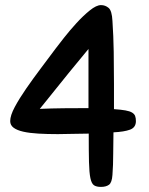

<svg xmlns="http://www.w3.org/2000/svg" viewBox="-20 -726 583 753"><path d="M425 -207Q424 -169 424 -124Q424 -79 421 -40Q419 -10 407.5 -1.5Q396 7 376 7Q358 7 348.5 0.5Q339 -6 334.5 -27.5Q330 -49 329 -90.5Q328 -132 328 -202Q295 -202 265 -201Q235 -200 207 -200Q165 -200 130.5 -202Q96 -204 71.5 -209.5Q47 -215 33.5 -225Q20 -235 20 -251Q20 -273 38 -306.5Q56 -340 83 -379Q110 -418 140.5 -458.5Q171 -499 197 -534Q209 -550 231.5 -578.5Q254 -607 280 -635.5Q306 -664 332 -685Q358 -706 376 -706Q393 -706 406 -695Q419 -684 421 -644Q425 -586 426 -522.5Q427 -459 427 -397V-298Q455 -296 472 -293Q489 -290 498 -284.5Q507 -279 510 -271Q513 -263 513 -251Q513 -226 490 -217.5Q467 -209 425 -207ZM327 -534Q283 -481 252.5 -443.5Q222 -406 200.5 -379Q179 -352 163.5 -333Q148 -314 136 -299Q182 -301 230.5 -301.5Q279 -302 327 -302Z"/></svg>

Font: Sniglet
Style: Regular
Weight: 400
Designer: Haley Fiege
Foundry: Haley Fiege, Pablo Impallari, Brenda Gallo
Version: Version 2.000; ttfautohint (v0.95) -l 8 -r 50 -G 200 -x 14 -